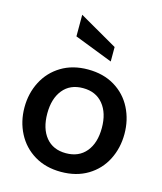

<svg xmlns="http://www.w3.org/2000/svg" viewBox="-114 -840 791 935"><g transform="rotate(15 281.5 -373.0)"><path d="M29 -248Q29 -319 59.5 -378Q90 -437 147 -471.5Q204 -506 281 -506Q359 -506 416 -471.5Q473 -437 503 -378Q533 -319 533 -248Q533 -177 503 -118Q473 -59 416 -24.5Q359 10 281 10Q204 10 147 -24.5Q90 -59 59.5 -118Q29 -177 29 -248ZM419 -248Q419 -323 382.5 -367.5Q346 -412 281 -412Q216 -412 180 -367.5Q144 -323 144 -248Q144 -172 180 -128Q216 -84 281 -84Q346 -84 382.5 -128Q419 -172 419 -248ZM184 -647V-756L377 -645V-572Z"/></g></svg>

Font: Cabin SemiBold
Style: Regular
Weight: 600
Designer: Pablo Impallari
Foundry: Pablo Impallari. http://www.impallari.com Igino Marini. http://www.ikern.com
Version: Version 2.200